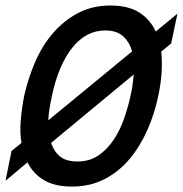

<svg xmlns="http://www.w3.org/2000/svg" viewBox="-85 -668 666 699"><path d="M2.9 -318.8Q17.1 -382.8 43 -442.4Q68.8 -502 107.9 -547.4Q147 -592.8 199 -620.4Q251 -647.9 316.9 -647.9Q381.8 -647.9 421.9 -622.6Q461.9 -597.2 481.9 -553.2L561 -618.2L538.1 -509.8L502 -480Q509.8 -405.8 491.2 -318.8Q478 -254.9 451.9 -195.6Q425.8 -136.2 387.5 -90.1Q349.1 -43.9 296.6 -16.4Q244.1 11.2 176.8 11.2Q113.8 11.2 74.5 -12.5Q35.2 -36.1 15.1 -77.1L-64.9 -9.8L-43 -118.2L-6.8 -147.9Q-13.2 -186 -9.5 -229.5Q-5.9 -272.9 2.9 -318.8ZM104 -318.8Q99.1 -295.9 95.5 -273.9Q91.8 -252 90.8 -230L396 -481Q386.2 -515.1 363 -536.1Q339.8 -557.1 297.9 -557.1Q228 -557.1 178 -494.1Q127.9 -431.2 104 -318.8ZM196.8 -80.1Q240.2 -80.1 271.7 -101.1Q303.2 -122.1 326.7 -156Q350.1 -189.9 365.5 -232.9Q380.9 -275.9 390.1 -318.8Q395 -338.9 397.5 -357.9Q399.9 -377 401.9 -397L101.1 -147.9Q110.8 -117.2 133.3 -98.6Q155.8 -80.1 196.8 -80.1Z"/></svg>

Font: Anonymous Pro
Style: Bold Italic
Weight: 700
Italic angle: -12°
Monospace: yes
Designer: Mark Simonson
Version: Version 1.003